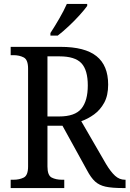

<svg xmlns="http://www.w3.org/2000/svg" viewBox="-20 -951 655 971"><path d="M34 0V-42H48Q78 -42 100 -53Q122 -64 122 -109V-604Q122 -649 100 -660.5Q78 -672 48 -672H34V-714H287Q409 -714 468 -667Q527 -620 527 -523Q527 -468 507 -431.5Q487 -395 456 -372.5Q425 -350 391 -338L516 -122Q540 -82 562 -62Q584 -42 612 -42H615V0H601Q546 0 514 -7Q482 -14 461 -33Q440 -52 420 -90L296 -315H220V-109Q220 -64 241.5 -53Q263 -42 294 -42H305V0ZM279 -362Q359 -362 391.5 -401.5Q424 -441 424 -519Q424 -597 391.5 -631.5Q359 -666 281 -666H220V-362ZM235 -784Q256 -816 279.5 -856.5Q303 -897 318 -931H421V-921Q409 -904 383.5 -875.5Q358 -847 327.5 -818.5Q297 -790 272 -771H235Z"/></svg>

Font: Noto Serif Myanmar SemCond
Style: Regular
Weight: 400
Width: 4
Designer: Ben Mitchell and the Monotype Design Team
Foundry: Monotype Imaging Inc.
Version: Version 2.106; ttfautohint (v1.8.4.7-5d5b)